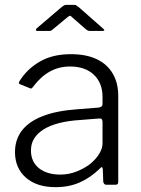

<svg xmlns="http://www.w3.org/2000/svg" viewBox="-20 -764 584 794"><path d="M393 -67Q354 -29 309.5 -9.5Q265 10 210 10Q132 10 87 -29.5Q42 -69 42 -135Q42 -187 71 -224.5Q100 -262 157 -284Q214 -306 298 -312L387 -319Q395 -320 399.5 -323.5Q404 -327 404 -334V-363Q404 -421 368 -455Q332 -489 270 -489Q223 -489 185 -467.5Q147 -446 116 -404Q113 -400 110.5 -398.5Q108 -397 104 -399L62 -416Q59 -418 58 -420.5Q57 -423 61 -429Q92 -479 145 -509.5Q198 -540 273 -540Q336 -540 379.5 -519.5Q423 -499 446 -460Q469 -421 469 -368V-13Q469 -5 466 -2.5Q463 0 456 0H419Q414 0 411 -3.5Q408 -7 407 -13L405 -65Q403 -79 393 -67ZM404 -259Q404 -276 390 -274L315 -268Q263 -265 224.5 -255Q186 -245 160.5 -229Q135 -213 121.5 -191.5Q108 -170 108 -142Q108 -95 141 -68.5Q174 -42 230 -42Q264 -42 296 -54.5Q328 -67 353 -86Q378 -107 391 -129Q404 -151 404 -171V-259ZM335 -643 279 -692Q272 -699 269.5 -699Q267 -699 258 -692L199 -643Q193 -638 190.5 -637Q188 -636 182 -636H135Q129 -636 128.5 -639.5Q128 -643 132 -647L234 -734Q239 -738 243.5 -741Q248 -744 256 -744H287Q294 -744 297.5 -740.5Q301 -737 305 -735L405 -647Q418 -636 404 -636H352Q348 -636 344 -637.5Q340 -639 335 -643Z"/></svg>

Font: Libre Franklin Light
Style: Regular
Weight: 300
Designer: Pablo Impallari, Rodrigo Fuenzalida, Nhung Nguyen
Foundry: Impallari Type
Version: Version 3.000